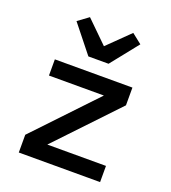

<svg xmlns="http://www.w3.org/2000/svg" viewBox="-141 -888 883 992"><g transform="rotate(20 300.0 -391.5)"><path d="M523.5 0H76.5V-97.5L389 -427H87V-516H513.5V-418.5L201 -89H523.5ZM355.5 -589.5H244.5L124.5 -740L183 -783L302 -666.5L421 -783L475.5 -740Z"/></g></svg>

Font: Lilex Medium
Style: Regular
Weight: 500
Designer: Mike Abbink, Paul van der Laan, Pieter van Rosmalen, Mikhael Khrustik
Foundry: Mikhael Khrustik
Version: Version 1.100